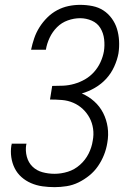

<svg xmlns="http://www.w3.org/2000/svg" viewBox="-20 -763 540 791"><path d="M205 8Q179 8 154.5 4.5Q130 1 108 -8.5Q86 -18 68.5 -33.5Q51 -49 40.5 -70Q30 -91 26.5 -115.5Q23 -140 27 -165Q28 -166 28 -168Q28 -170 28 -171H89Q89 -170 89 -169Q89 -168 88 -167Q84 -142 90.5 -117.5Q97 -93 114 -76.5Q131 -60 155 -53.5Q179 -47 205 -47Q232 -47 259.5 -55.5Q287 -64 309.5 -84Q332 -104 345 -130Q358 -156 362 -183Q367 -208 363.5 -232.5Q360 -257 349 -277.5Q338 -298 321 -314Q304 -330 282 -339.5Q260 -349 235.5 -351Q211 -353 186 -353L195 -409Q218 -409 240.5 -410Q263 -411 286 -417.5Q309 -424 330 -436Q351 -448 367.5 -466.5Q384 -485 394 -507Q404 -529 408 -551Q412 -576 409 -601.5Q406 -627 393.5 -647.5Q381 -668 358 -678Q335 -688 310 -688Q285 -688 259.5 -679Q234 -670 215 -651Q196 -632 184.5 -607.5Q173 -583 169 -558H108Q113 -582 121 -605.5Q129 -629 142.5 -650.5Q156 -672 174.5 -690.5Q193 -709 215.5 -721Q238 -733 262 -738Q286 -743 310 -743Q336 -743 361 -738Q386 -733 406 -720Q426 -707 440.5 -687Q455 -667 462 -644Q469 -621 470.5 -595Q472 -569 468 -543Q463 -516 450.5 -488.5Q438 -461 418 -439Q398 -417 371.5 -401.5Q345 -386 317 -378Q345 -366 368 -345.5Q391 -325 405 -297.5Q419 -270 423.5 -238.5Q428 -207 422 -174Q418 -149 408.5 -125Q399 -101 384 -79Q369 -57 348 -40Q327 -23 303.5 -11.5Q280 0 254.5 4Q229 8 205 8Z"/></svg>

Font: Iosevka Curly Light Oblique
Style: Regular
Weight: 300
Italic angle: -9°
Monospace: yes
Designer: Belleve Invis
Foundry: Belleve Invis
Version: Version 11.1.0; ttfautohint (v1.8.3)